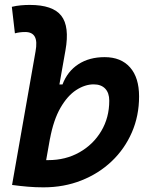

<svg xmlns="http://www.w3.org/2000/svg" viewBox="-20 -763 626 792"><path d="M159.2 9.8Q126.5 9.8 94.7 7.1Q63 4.4 30.3 0V-0.5H29.8L126.5 -550.3Q134.3 -592.3 123.5 -611.6Q112.8 -630.9 84 -630.9Q61 -630.9 41.5 -625.5L28.8 -734.9Q47.4 -739.3 65.9 -741Q84.5 -742.7 103 -742.7Q197.8 -742.7 232.7 -698.2Q267.6 -653.8 250 -555.2L225.1 -414.6H237.8Q258.3 -468.8 303.2 -498Q348.1 -527.3 411.6 -527.3Q479 -527.3 516.4 -485.1Q553.7 -442.9 553.7 -365.2Q553.7 -285.2 523.9 -216.8Q494.1 -148.4 440.7 -97.7Q387.2 -46.9 315.4 -18.6Q243.7 9.8 159.2 9.8ZM186.5 -193.4 170.4 -102.5Q174.8 -102.5 179.2 -102.5Q251 -102.5 307.9 -134.8Q364.7 -167 397.7 -222.4Q430.7 -277.8 430.7 -347.7Q430.7 -379.9 413.8 -397.5Q397 -415 366.2 -415Q330.6 -415 294.4 -391.6Q258.3 -368.2 229.5 -318.4Q200.7 -268.6 186 -189.5Z"/></svg>

Font: Cascadia Mono NF SemiBold
Style: Italic
Weight: 600
Italic angle: -10°
Monospace: yes
Designer: Aaron Bell
Foundry: Saja Typeworks
Version: Version 2404.023; ttfautohint (v1.8.4)